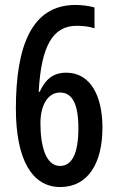

<svg xmlns="http://www.w3.org/2000/svg" viewBox="-20 -744 465 774"><path d="M223 10C336 10 393 -88 393 -229C393 -359 344 -451 247 -451C194 -451 163 -424 140 -374H136C146 -559 193 -640 289 -640C315 -640 340 -637 361 -630V-714C339 -720 312 -724 284 -724C108 -724 44 -559 44 -306C44 -101 109 10 223 10ZM222 -75C163 -75 143 -159 143 -248C143 -315 170 -371 222 -371C272 -371 296 -324 296 -227C296 -123 269 -75 222 -75Z"/></svg>

Font: Noto Sans Devanagari UI ExtraCondensed Medium
Style: Regular
Weight: 500
Width: 2
Designer: Jelle Bosma - Monotype Design Team
Foundry: Monotype Imaging Inc.
Version: Version 2.003